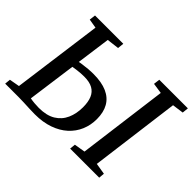

<svg xmlns="http://www.w3.org/2000/svg" viewBox="-150 -1008 1277 1277"><g transform="rotate(45 489.0 -369.0)"><path d="M286.5 5Q264.5 5 235.8 3.8Q207 2.5 178.5 1.2Q150 0 129 0H3L7 -40.5L79 -53.5L164.5 -688L99.5 -699L105 -743H371L366.5 -698.5L280 -688L193 -51.5Q211 -48 233.2 -46Q255.5 -44 275 -44Q347.5 -44 392.8 -71.5Q438 -99 459.2 -146.8Q480.5 -194.5 480.5 -255Q480.5 -305 466.5 -338.2Q452.5 -371.5 422.2 -388.2Q392 -405 342.5 -405Q311 -405 280.2 -401Q249.5 -397 229 -393.5L235 -445.5Q251.5 -450 275 -453.2Q298.5 -456.5 324.2 -458.8Q350 -461 373 -461Q450 -461 500.8 -438.5Q551.5 -416 576.5 -372.2Q601.5 -328.5 601.5 -264Q601.5 -208 580.8 -159Q560 -110 519.8 -73.2Q479.5 -36.5 420.8 -15.8Q362 5 286.5 5ZM614 0 618 -40.5 695.5 -53.5 778.5 -688 704 -699 709.5 -743H978.5L974 -699L894 -688L811.5 -53.5L891 -40.5L887.5 0Z"/></g></svg>

Font: Merriweather 24pt Medium
Style: Italic
Weight: 500
Italic angle: -7.8°
Version: Version 2.101